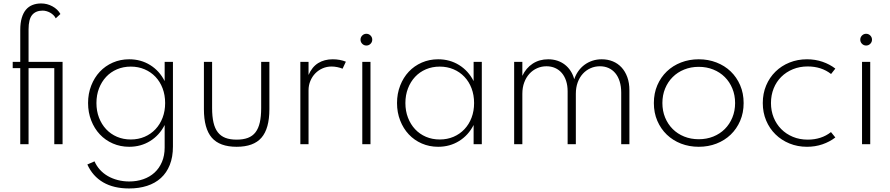

<svg xmlns="http://www.w3.org/2000/svg" viewBox="-20 -815 5028 1085"><path d="M94.5 0V-430H51.8V-465.5H94.5V-645.9Q94.5 -685.5 103 -713.9Q111.4 -742.3 126.8 -760.5Q142.3 -778.6 164.1 -787Q185.9 -795.5 212.3 -795.5Q246.4 -795.5 276.1 -779.3Q305.9 -763.2 321.4 -735.9L295 -711.4Q290.5 -720.9 282.3 -729.1Q274.1 -737.3 264.1 -743Q254.1 -748.6 243 -751.8Q231.8 -755 221.4 -755Q182.3 -755 161.8 -730.7Q141.4 -706.4 141.4 -649.1V-465.5H333.6V0H286.8V-430H141.4V0Z M477.7 -232.7Q477.7 -285.9 495.5 -331.4Q513.2 -376.8 544.1 -409.8Q575 -442.7 617.7 -461.4Q660.5 -480 710 -480Q775.9 -480 828.4 -447.5Q880.9 -415 910.5 -356.8V-465.5H957.3V12.7Q957.3 72.3 939.5 116.8Q921.8 161.4 889.3 190.9Q856.8 220.5 811.1 235.2Q765.5 250 709.5 250Q622.7 250 563.2 215.5Q503.6 180.9 473.6 114.5L514.1 96.8Q525.5 122.7 544.5 143.9Q563.6 165 589.1 179.8Q614.5 194.5 645.5 202.5Q676.4 210.5 710.5 210.5Q753.2 210.5 789.8 197.7Q826.4 185 853.2 160.5Q880 135.9 895.2 100.2Q910.5 64.5 910.5 18.6V-108.6Q880.9 -50.5 828.4 -18Q775.9 14.5 710 14.5Q660.5 14.5 617.7 -4.1Q575 -22.7 544.1 -55.7Q513.2 -88.6 495.5 -134.1Q477.7 -179.5 477.7 -232.7ZM525 -232.7Q525 -187.7 539.5 -150Q554.1 -112.3 579.8 -84.8Q605.5 -57.3 641.1 -42Q676.8 -26.8 719.1 -26.8Q761.4 -26.8 797 -42Q832.7 -57.3 858.6 -84.8Q884.5 -112.3 898.9 -150Q913.2 -187.7 913.2 -232.7Q913.2 -277.7 898.9 -315.7Q884.5 -353.6 858.6 -380.9Q832.7 -408.2 797 -423.4Q761.4 -438.6 719.1 -438.6Q676.8 -438.6 641.1 -423.4Q605.5 -408.2 579.8 -380.7Q554.1 -353.2 539.5 -315.5Q525 -277.7 525 -232.7Z M1317.3 14.5Q1221.4 14.5 1176.8 -37Q1132.3 -88.6 1132.3 -198.2V-465.5H1178.6V-204.5Q1178.6 -156.8 1186.4 -123Q1194.1 -89.1 1210.9 -67.5Q1227.7 -45.9 1253.9 -35.9Q1280 -25.9 1317.3 -25.9Q1354.5 -25.9 1380.9 -35.9Q1407.3 -45.9 1423.9 -67.5Q1440.5 -89.1 1448.2 -123Q1455.9 -156.8 1455.9 -204.5V-465.5H1502.3V-198.2Q1502.3 -88.6 1457.7 -37Q1413.2 14.5 1317.3 14.5Z M1677.3 0V-465.5H1723.6V-391.4Q1743.2 -436.8 1778 -458.4Q1812.7 -480 1860.5 -480Q1880.9 -480 1900.2 -476.4Q1919.5 -472.7 1934.5 -466.4L1915.9 -426.8Q1902.7 -432.3 1886.1 -435.7Q1869.5 -439.1 1853.6 -439.1Q1826.8 -439.1 1803.2 -428.9Q1779.5 -418.6 1761.8 -400.5Q1744.1 -382.3 1733.9 -357.7Q1723.6 -333.2 1723.6 -304.5V0Z M2050.5 -557.7Q2036.8 -557.7 2027 -567.5Q2017.3 -577.3 2017.3 -590.9Q2017.3 -604.5 2027 -614.3Q2036.8 -624.1 2050.5 -624.1Q2064.1 -624.1 2073.9 -614.3Q2083.6 -604.5 2083.6 -590.9Q2083.6 -577.3 2073.9 -567.5Q2064.1 -557.7 2050.5 -557.7ZM2027.3 0V-465.5H2073.6V0Z M2223.6 -232.7Q2223.6 -285.9 2241.4 -331.4Q2259.1 -376.8 2290 -409.8Q2320.9 -442.7 2363.6 -461.4Q2406.4 -480 2455.9 -480Q2521.8 -480 2574.3 -447.5Q2626.8 -415 2656.4 -356.8V-465.5H2702.7V0H2656.4V-108.6Q2626.8 -50.5 2574.3 -18Q2521.8 14.5 2455.9 14.5Q2406.4 14.5 2363.6 -4.1Q2320.9 -22.7 2290 -55.7Q2259.1 -88.6 2241.4 -134.1Q2223.6 -179.5 2223.6 -232.7ZM2270.9 -232.7Q2270.9 -187.7 2285.5 -150Q2300 -112.3 2325.7 -84.8Q2351.4 -57.3 2387 -42Q2422.7 -26.8 2465 -26.8Q2507.3 -26.8 2543 -42Q2578.6 -57.3 2604.5 -84.8Q2630.5 -112.3 2644.8 -150Q2659.1 -187.7 2659.1 -232.7Q2659.1 -277.7 2644.8 -315.7Q2630.5 -353.6 2604.5 -380.9Q2578.6 -408.2 2543 -423.4Q2507.3 -438.6 2465 -438.6Q2422.7 -438.6 2387 -423.4Q2351.4 -408.2 2325.7 -380.7Q2300 -353.2 2285.5 -315.5Q2270.9 -277.7 2270.9 -232.7Z M2931.8 -465.5V-386.4Q2952.7 -430.9 2990.5 -455.5Q3028.2 -480 3077.7 -480Q3105 -480 3128.9 -472.3Q3152.7 -464.5 3171.8 -449.8Q3190.9 -435 3204.5 -414.1Q3218.2 -393.2 3225 -367.3Q3233.6 -392.7 3248.4 -413.4Q3263.2 -434.1 3283.2 -448.9Q3303.2 -463.6 3327.7 -471.8Q3352.3 -480 3380.5 -480Q3414.5 -480 3443.2 -468.2Q3471.8 -456.4 3492.5 -433.9Q3513.2 -411.4 3525 -378.9Q3536.8 -346.4 3536.8 -305V0H3490.5V-291.4Q3490.5 -326.8 3481.8 -354.5Q3473.2 -382.3 3457.3 -401.4Q3441.4 -420.5 3419.3 -430.5Q3397.3 -440.5 3370 -440.5Q3341.4 -440.5 3316.6 -429.3Q3291.8 -418.2 3273.4 -398Q3255 -377.7 3244.5 -349.1Q3234.1 -320.5 3234.1 -285V0H3187.7V-299.1Q3187.7 -331.8 3179.1 -358Q3170.5 -384.1 3154.8 -402.5Q3139.1 -420.9 3117 -430.7Q3095 -440.5 3068.2 -440.5Q3039.5 -440.5 3014.8 -429.3Q2990 -418.2 2971.6 -398Q2953.2 -377.7 2942.5 -349.1Q2931.8 -320.5 2931.8 -285V0H2885.5V-465.5Z M3928.6 14.5Q3875 14.5 3828.6 -3.4Q3782.3 -21.4 3748.2 -54.1Q3714.1 -86.8 3694.5 -132.3Q3675 -177.7 3675 -232.7Q3675 -287.7 3694.5 -333.2Q3714.1 -378.6 3748.2 -411.4Q3782.3 -444.1 3828.6 -462Q3875 -480 3928.6 -480Q3982.3 -480 4028.6 -462Q4075 -444.1 4109.1 -411.4Q4143.2 -378.6 4162.7 -333.2Q4182.3 -287.7 4182.3 -232.7Q4182.3 -177.7 4162.7 -132.3Q4143.2 -86.8 4109.1 -54.1Q4075 -21.4 4028.6 -3.4Q3982.3 14.5 3928.6 14.5ZM3928.6 -28.2Q3973.2 -28.2 4010.9 -43.4Q4048.6 -58.6 4075.9 -85.9Q4103.2 -113.2 4118.6 -150.7Q4134.1 -188.2 4134.1 -232.7Q4134.1 -277.3 4118.6 -314.8Q4103.2 -352.3 4075.9 -379.5Q4048.6 -406.8 4010.9 -422Q3973.2 -437.3 3928.6 -437.3Q3884.1 -437.3 3846.4 -422Q3808.6 -406.8 3781.4 -379.5Q3754.1 -352.3 3738.6 -314.8Q3723.2 -277.3 3723.2 -232.7Q3723.2 -188.2 3738.6 -150.7Q3754.1 -113.2 3781.4 -85.9Q3808.6 -58.6 3846.4 -43.4Q3884.1 -28.2 3928.6 -28.2Z M4540.5 14.5Q4487.3 14.5 4441.6 -4.1Q4395.9 -22.7 4362.3 -55.7Q4328.6 -88.6 4309.5 -134.1Q4290.5 -179.5 4290.5 -232.7Q4290.5 -286.4 4309.5 -331.8Q4328.6 -377.3 4362.3 -410.2Q4395.9 -443.2 4441.6 -461.6Q4487.3 -480 4540.5 -480Q4586.8 -480 4628 -465.9Q4669.1 -451.8 4700.5 -427.3L4676.4 -396.8Q4649.1 -418.2 4615.9 -428.9Q4582.7 -439.5 4544.5 -439.5Q4499.1 -439.5 4460.9 -423.9Q4422.7 -408.2 4395 -380.7Q4367.3 -353.2 4352 -315.2Q4336.8 -277.3 4336.8 -232.7Q4336.8 -188.6 4352 -150.9Q4367.3 -113.2 4394.8 -85.5Q4422.3 -57.7 4460.5 -41.8Q4498.6 -25.9 4545 -25.9Q4582.7 -25.9 4615.9 -36.6Q4649.1 -47.3 4675.9 -68.6L4700.5 -38.2Q4668.6 -13.6 4627.7 0.5Q4586.8 14.5 4540.5 14.5Z M4874.5 -557.7Q4860.9 -557.7 4851.1 -567.5Q4841.4 -577.3 4841.4 -590.9Q4841.4 -604.5 4851.1 -614.3Q4860.9 -624.1 4874.5 -624.1Q4888.2 -624.1 4898 -614.3Q4907.7 -604.5 4907.7 -590.9Q4907.7 -577.3 4898 -567.5Q4888.2 -557.7 4874.5 -557.7ZM4851.4 0V-465.5H4897.7V0Z"/></svg>

Font: Spartan Light
Style: Regular
Weight: 300
Designer: Matt Bailey, Mirko Velimirovic
Foundry: Matt Bailey
Version: Version 1.005